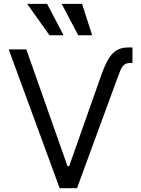

<svg xmlns="http://www.w3.org/2000/svg" viewBox="-20 -986 740 1006"><path d="M510.7 -592.3 342.3 -115.1H333.8L117.9 -727.3H25.6L292.6 0H383.5L597.3 -582.4C615.1 -630.3 622.9 -656.2 662.6 -656.2H674V-737.2H649.9C574.6 -737.2 543 -683.9 510.7 -592.3ZM122.2 -965.9 239.3 -801.1H313.2L226.6 -965.9ZM303.3 -965.9 389.9 -801.1H463.1L409.8 -965.9Z"/></svg>

Font: Margiela Sans
Style: Regular
Weight: 400
Designer: Stefan Endress, Andreas Faust
Version: Version 1.100;FEAKit 1.0